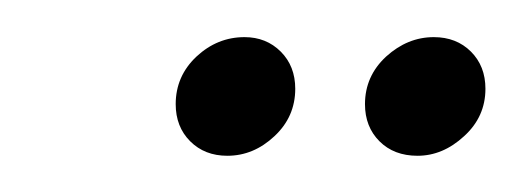

<svg xmlns="http://www.w3.org/2000/svg" viewBox="-20 -692 288 106"><path d="M105.5 -606Q93 -606 85 -614Q77 -622 77 -634.5Q77 -650 88.5 -660.8Q100 -671.5 115 -671.5Q127 -671.5 135 -663.5Q143 -655.5 143 -643Q143 -627.5 131.5 -616.8Q120 -606 105.5 -606ZM210.5 -606Q197.5 -606 189.5 -614Q181.5 -622 181.5 -634.5Q181.5 -650 193.2 -660.8Q205 -671.5 219.5 -671.5Q232 -671.5 240 -663.5Q248 -655.5 248 -643Q248 -627.5 236.2 -616.8Q224.5 -606 210.5 -606Z"/></svg>

Font: Anybody UltraCondensed SemiBold
Style: Italic
Weight: 600
Width: 1
Italic angle: -10°
Designer: Tyler Finck
Foundry: Etcetera Type Company
Version: Version 1.010; ttfautohint (v1.8.3) -l 8 -r 50 -G 200 -x 14 